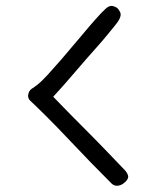

<svg xmlns="http://www.w3.org/2000/svg" viewBox="-20 -629 490 635"><path d="M349 -22Q307 -64 278.5 -93.5Q250 -123 224.5 -150Q199 -177 171 -206Q143 -235 102 -275Q90 -287 81 -295Q72 -303 73 -314Q75 -329 85 -335.5Q95 -342 104 -349Q118 -360 138.5 -382.5Q159 -405 182.5 -432Q206 -459 230.5 -488.5Q255 -518 276.5 -543Q298 -568 314.5 -585.5Q331 -603 339 -607Q347 -611 355 -608.5Q363 -606 367 -603Q373 -598 377.5 -588.5Q382 -579 374 -564Q371 -558 362.5 -547.5Q354 -537 343.5 -524Q333 -511 321.5 -497.5Q310 -484 301 -474Q266 -435 228.5 -391Q191 -347 156 -309Q181 -283 211.5 -252Q242 -221 274 -189Q306 -157 337 -124.5Q368 -92 395 -64Q401 -57 403.5 -48.5Q406 -40 397 -30Q385 -17 371.5 -15Q358 -13 349 -22Z"/></svg>

Font: Nanum Pen
Style: Regular
Weight: 400
Designer: Doo-yul Kwak; Hyunghwan Choi; Nicolas Noh;
Foundry: NHN Corporation
Version: Version 1.10